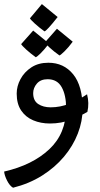

<svg xmlns="http://www.w3.org/2000/svg" viewBox="-42 -568 485 927"><path d="M21 338.4Q4.9 329.1 -7.8 304Q-20.5 278.8 -22 260.3Q114.7 229 196 152.6Q277.3 76.2 277.3 -45.4Q277.3 -108.4 255.9 -147Q234.4 -185.5 188 -185.5Q154.3 -185.5 136.2 -164.6Q118.2 -143.6 118.2 -118.2Q118.2 -82 142.3 -65.9Q166.5 -49.8 202.6 -49.8Q249 -49.8 293 -67.4Q336.9 -85 378.4 -112.8Q383.8 -91.3 384.3 -70.3Q384.8 -49.3 379.9 -27.8Q349.1 -9.3 301.8 9.5Q254.4 28.3 199.2 28.3Q154.8 28.3 118.4 12.9Q82 -2.4 60.3 -34.4Q38.6 -66.4 38.6 -116.2Q38.6 -151.9 56.9 -186Q75.2 -220.2 109.4 -242.7Q143.6 -265.1 191.4 -265.1Q266.1 -265.1 311.5 -209Q356.9 -152.8 356.9 -43.5Q356.9 17.1 333.7 76.9Q310.5 136.7 266.8 188.7Q223.1 240.7 161.1 279.8Q99.1 318.8 21 338.4ZM172.9 -416.5Q146.5 -435.5 126.2 -454.1Q106 -472.7 102.5 -479.5L160.2 -548.3L236.3 -485.8Q209 -451.2 193.6 -434.6Q178.2 -418 172.9 -416.5ZM130.9 -291.5Q104.5 -310.5 84.2 -329.1Q64 -347.7 60.1 -355L118.2 -420.4L194.8 -357.9Q169.4 -325.2 152.6 -309.1Q135.7 -293 130.9 -291.5ZM245.1 -300.3Q218.8 -318.8 198.2 -337.6Q177.7 -356.4 174.8 -363.3L232.9 -429.2L309.1 -366.7Q288.6 -338.9 269.5 -320.3Q250.5 -301.8 245.1 -300.3Z"/></svg>

Font: Harmattan SemiBold
Style: Regular
Weight: 600
Designer: George W. Nuss III and SIL International
Foundry: SIL International
Version: Version 4.000